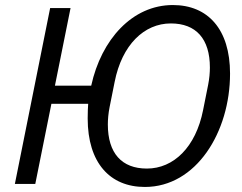

<svg xmlns="http://www.w3.org/2000/svg" viewBox="-20 -730 960 762"><path d="M555 12C759 12 893 -206 893 -438C893 -614 805 -710 666 -710C505 -710 382 -573 342 -390H198L260 -698H179L39 0H120L184 -318H330C329 -307 328 -284 328 -260C328 -84 416 12 555 12ZM563 -61C463 -61 408 -122 408 -236C408 -256 410 -280 415 -305L435 -405C464 -552 552 -637 658 -637C758 -637 813 -576 813 -462C813 -442 811 -418 806 -393L786 -293C757 -146 669 -61 563 -61Z"/></svg>

Font: LVC Sans
Style: Italic
Weight: 400
Italic angle: -11.31°
Designer: Mike Abbink, Paul van der Laan, Pieter van Rosmalen
Foundry: Bold Monday
Version: Version 3.0